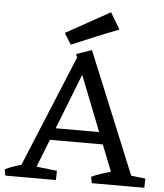

<svg xmlns="http://www.w3.org/2000/svg" viewBox="-78 -925 833 976"><g transform="rotate(5 338.0 -437.0)"><path d="M37 0 300 -637 357 -612 117 0ZM545 0 290 -647 369 -674 646 0ZM182 -201V-262H473V-201ZM-14 0 -20 -32Q3 -43 28.5 -51.5Q54 -60 79 -67L80 0ZM104 0 107 -63 245 -47 244 0ZM427 0 421 -32Q444 -43 469.5 -51.5Q495 -60 520 -67L573 0ZM555 0 558 -63 696 -47 695 0ZM259 -692 224 -749 449 -874 499 -790Q436 -766 378.5 -742Q321 -718 259 -692Z"/></g></svg>

Font: Eczar
Style: Regular
Weight: 400
Designer: Vaibhav Singh
Foundry: Rosetta Type Foundry
Version: Version 2.000